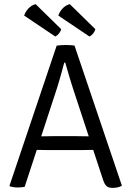

<svg xmlns="http://www.w3.org/2000/svg" viewBox="-20 -904 637 930"><path d="M254.5 -683Q263.5 -684.5 276.5 -685.2Q289.5 -686 299.5 -686Q308 -686 321.2 -685.2Q334.5 -684.5 341 -683L570.5 -4.5Q561.5 1 550 3.5Q538.5 6 525 6Q506.5 6 496.8 -2Q487 -10 479 -33.5L347.5 -433Q332.5 -477.5 319 -522Q305.5 -566.5 296 -600.5H291Q286 -581 279.8 -558.2Q273.5 -535.5 267.5 -515Q261.5 -494.5 257.5 -481.5L99.5 1Q92.5 2.5 83.5 3.2Q74.5 4 65.5 4Q54 4 45.5 2.5Q37 1 28 -1L26 -4.5ZM227 -177Q223.5 -177 206.5 -177.2Q189.5 -177.5 172.2 -177.8Q155 -178 151.5 -178H121L145.5 -243.5H172.5Q176 -243.5 190.5 -243.8Q205 -244 219.5 -244.2Q234 -244.5 237.5 -244.5H352Q355 -244.5 370 -244.2Q385 -244 400.2 -243.8Q415.5 -243.5 419 -243.5H446L468 -178H438Q434 -178 416.5 -177.8Q399 -177.5 381.8 -177.2Q364.5 -177 361.5 -177ZM152.5 -884 276.5 -762.5Q273.5 -752 266.2 -742.5Q259 -733 248 -727L97 -828.5Q103 -847 117.5 -862.8Q132 -878.5 152.5 -884ZM318 -884 442 -762.5Q439 -752 431.8 -742.5Q424.5 -733 413.5 -727L262.5 -828.5Q268.5 -847 283 -862.8Q297.5 -878.5 318 -884Z"/></svg>

Font: Signika Light
Style: Regular
Weight: 300
Designer: Anna Giedry
Foundry: Anna Giedry
Version: Version 2.000